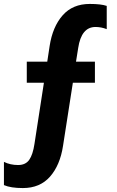

<svg xmlns="http://www.w3.org/2000/svg" viewBox="-50 -699 592 975"><path d="M270 42Q255 140 204 198Q153 256 66 256Q5 256 -30 241V123Q2 139 42 139Q80 139 98.5 112.5Q117 86 125 32L173 -279H86V-386H190L202 -465Q217 -563 268 -621Q319 -679 406 -679Q463 -679 492 -669V-551Q464 -562 435 -562Q363 -562 347 -455L336 -386H432V-279H320Z"/></svg>

Font: Hind Guntur
Style: Bold
Weight: 700
Designer: Manushi Parikh, Hitesh Malaviya
Foundry: Indian Type Foundry
Version: Version 1.002;PS 1.0;hotconv 1.0.86;makeotf.lib2.5.63406; tt